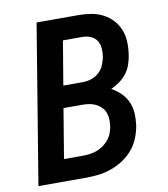

<svg xmlns="http://www.w3.org/2000/svg" viewBox="-82 -805 765 874"><g transform="rotate(-10 300.0 -367.5)"><path d="M25 0 146 -735H340Q370 -735 399 -730Q428 -725 453 -712Q478 -699 497 -678Q516 -657 526 -631Q536 -605 537 -575Q538 -545 533 -515Q530 -494 522.5 -472.5Q515 -451 501 -433Q487 -415 468 -401Q449 -387 428 -378Q452 -365 471 -346.5Q490 -328 501 -303.5Q512 -279 513.5 -250.5Q515 -222 511 -193Q506 -164 494.5 -136Q483 -108 463 -84.5Q443 -61 416.5 -44Q390 -27 361.5 -17Q333 -7 304 -3.5Q275 0 247 0ZM216 -431H305Q325 -431 344.5 -437Q364 -443 380 -457Q396 -471 404 -490Q412 -509 416 -528Q419 -548 417.5 -568Q416 -588 406 -603.5Q396 -619 378 -626.5Q360 -634 340 -634H250ZM161 -101H247Q263 -101 279 -103Q295 -105 311 -110.5Q327 -116 341.5 -126Q356 -136 367.5 -149.5Q379 -163 385 -178.5Q391 -194 394 -211Q396 -227 395.5 -243.5Q395 -260 389.5 -274.5Q384 -289 373 -300Q362 -311 348 -318Q334 -325 318 -327.5Q302 -330 286 -330H199Z"/></g></svg>

Font: Iosevka SS04 Extended
Style: Bold Italic
Weight: 700
Width: 7
Italic angle: -9°
Monospace: yes
Designer: Belleve Invis
Foundry: Belleve Invis
Version: Version 19.0.0; ttfautohint (v1.8.4)